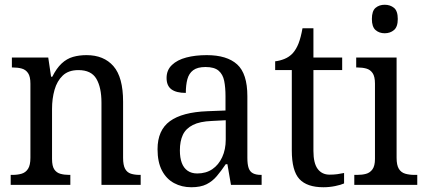

<svg xmlns="http://www.w3.org/2000/svg" viewBox="-20 -778 1788 808"><path d="M25 0V-42H33Q54 -42 71 -47Q88 -52 98 -67.5Q108 -83 108 -114V-426Q108 -456 98 -470.5Q88 -485 71.5 -489.5Q55 -494 35 -494H30V-536H183L195 -455H200Q218 -491 239.5 -511Q261 -531 287 -538.5Q313 -546 344 -546Q417 -546 457.5 -499.5Q498 -453 498 -350V-114Q498 -83 506.5 -67.5Q515 -52 531 -47Q547 -42 567 -42H572V0H407V-346Q407 -410 385.5 -446.5Q364 -483 310 -483Q268 -483 244 -460Q220 -437 209.5 -400Q199 -363 199 -320V-109Q199 -79 208.5 -65Q218 -51 234.5 -46.5Q251 -42 271 -42H276V0Z M785 10Q745 10 712.5 -7.5Q680 -25 661.5 -60.5Q643 -96 643 -150Q643 -230 695 -268Q747 -306 853 -310L929 -313V-373Q929 -410 923.5 -437.5Q918 -465 900 -480.5Q882 -496 845 -496Q811 -496 793 -482.5Q775 -469 768.5 -444.5Q762 -420 762 -387Q722 -387 701.5 -402Q681 -417 681 -450Q681 -483 703.5 -504.5Q726 -526 764 -536Q802 -546 850 -546Q935 -546 978 -507Q1021 -468 1021 -373V-114Q1021 -86 1026.5 -70.5Q1032 -55 1045 -48.5Q1058 -42 1078 -42H1081V0H952L937 -87H930Q911 -59 892.5 -37Q874 -15 849 -2.5Q824 10 785 10ZM810 -48Q847 -48 873.5 -66Q900 -84 915 -116.5Q930 -149 930 -191V-272L872 -269Q821 -267 791.5 -252Q762 -237 749.5 -210.5Q737 -184 737 -145Q737 -114 745 -92.5Q753 -71 769.5 -59.5Q786 -48 810 -48Z M1341 10Q1272 10 1240 -24.5Q1208 -59 1208 -145V-483H1138V-520Q1157 -522 1177 -530Q1197 -538 1212 -554Q1227 -571 1236.5 -595.5Q1246 -620 1253 -659H1299V-536H1420V-483H1299V-143Q1299 -91 1317 -67Q1335 -43 1367 -43Q1385 -43 1399.5 -45Q1414 -47 1428 -50V-6Q1415 0 1390.5 5Q1366 10 1341 10Z M1471 0V-42H1483Q1504 -42 1520.5 -46.5Q1537 -51 1547.5 -65.5Q1558 -80 1558 -109V-426Q1558 -456 1548 -470.5Q1538 -485 1521.5 -489.5Q1505 -494 1485 -494H1479V-536H1649V-114Q1649 -83 1658.5 -67.5Q1668 -52 1685.5 -47Q1703 -42 1724 -42H1736V0ZM1599 -638Q1576 -638 1560.5 -651.5Q1545 -665 1545 -698Q1545 -732 1560.5 -745Q1576 -758 1599 -758Q1622 -758 1638 -745Q1654 -732 1654 -698Q1654 -665 1638 -651.5Q1622 -638 1599 -638Z"/></svg>

Font: Noto Serif Thai SemiCondensed
Style: Regular
Weight: 400
Width: 4
Designer: Monotype Design Team
Foundry: Monotype Imaging Inc.
Version: Version 2.002